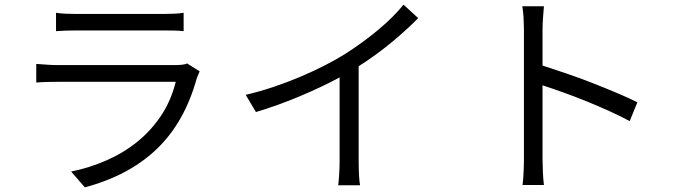

<svg xmlns="http://www.w3.org/2000/svg" viewBox="-20 -767 2908 826"><path d="M839 -460Q836 -453 832.5 -445Q829 -437 827 -432Q775 -242 655.5 -127Q536 -12 345 39L286 -29Q365 -45 438 -77Q511 -109 570.5 -157Q630 -205 673 -269.5Q716 -334 736 -415H228Q211 -415 186 -414.5Q161 -414 136 -412V-492Q162 -490 185.5 -488.5Q209 -487 228 -487H732Q749 -487 763 -488.5Q777 -490 785 -494ZM221 -712Q240 -709 262 -708Q284 -707 307 -707H683Q706 -707 729.5 -708Q753 -709 770 -712V-633Q753 -635 729.5 -635.5Q706 -636 682 -636H307Q260 -636 221 -633Z M1779 -689Q1729 -638 1663 -583.5Q1597 -529 1523 -482V-73Q1523 -45 1524.5 -14.5Q1526 16 1529 30H1435Q1437 16 1439 -14.5Q1441 -45 1441 -73V-434Q1363 -392 1269 -352.5Q1175 -313 1081 -285L1037 -359Q1097 -373 1156.5 -393Q1216 -413 1271.5 -436.5Q1327 -460 1376 -485Q1425 -510 1465 -535Q1501 -558 1537.5 -584.5Q1574 -611 1607 -638.5Q1640 -666 1668 -694Q1696 -722 1716 -747Z M2320 -740Q2318 -717 2316 -689.5Q2314 -662 2314 -641V-485Q2361 -470 2416.5 -451Q2472 -432 2527 -410.5Q2582 -389 2633 -367.5Q2684 -346 2722 -327L2689 -246Q2650 -267 2601.5 -289Q2553 -311 2502.5 -331.5Q2452 -352 2403 -369.5Q2354 -387 2314 -400V-84Q2314 -61 2315.5 -28Q2317 5 2320 29H2228Q2231 6 2232.5 -26Q2234 -58 2234 -84V-641Q2234 -661 2232.5 -689Q2231 -717 2227 -740Z"/></svg>

Font: Kinto Sans
Style: Regular
Weight: 400
Designer: Authors: Ryoko NISHIZUKA  (kana & ideographs); Paul D. Hunt (Latin, Greek & Cyrillic); Wenlong ZHANG  (bopomofo); Sandol
Foundry: Adobe Systems Incorporated, ookami Inc.
Version: Version 0.001